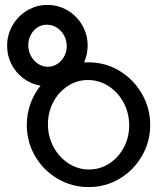

<svg xmlns="http://www.w3.org/2000/svg" viewBox="-20 -748 640 781"><path d="M89 -240Q89 -284.5 103.5 -325.2Q118 -366 145 -399.5Q106.5 -406 75.5 -429Q44.5 -452 26.8 -486.5Q9 -521 9 -561.5Q9 -607 31.2 -645.2Q53.5 -683.5 91.2 -705.8Q129 -728 172.5 -728Q217 -728 254.8 -705.8Q292.5 -683.5 314.5 -645.5Q336.5 -607.5 336.5 -562.5Q336.5 -527 322 -494L340 -494.5Q408.5 -494.5 466 -459.8Q523.5 -425 557.2 -366.5Q591 -308 591 -240Q591 -171.5 557.2 -113.2Q523.5 -55 466.2 -21Q409 13 341 13Q272.5 13 214.8 -20.8Q157 -54.5 123 -112.5Q89 -170.5 89 -240ZM505.5 -238Q505.5 -287.5 483 -330Q460.5 -372.5 421.8 -397.5Q383 -422.5 337.5 -422.5Q293 -422.5 255.8 -398.2Q218.5 -374 196.8 -332.8Q175 -291.5 175 -242.5Q175 -192.5 197.8 -150.2Q220.5 -108 259 -83.2Q297.5 -58.5 342 -58.5Q386.5 -58.5 424 -82.5Q461.5 -106.5 483.5 -147.8Q505.5 -189 505.5 -238ZM251.5 -560.5Q251.5 -584 240.5 -604Q229.5 -624 211 -635.8Q192.5 -647.5 170.5 -647.5Q149 -647.5 131.8 -636Q114.5 -624.5 104.8 -605.2Q95 -586 95 -564Q95 -540.5 105.8 -520.5Q116.5 -500.5 134.8 -488.5Q153 -476.5 174.5 -476.5Q195.5 -476.5 213.2 -488Q231 -499.5 241.2 -518.8Q251.5 -538 251.5 -560.5Z"/></svg>

Font: JuliaMono
Style: Regular
Weight: 400
Monospace: yes
Designer: cormullion
Foundry: corm
Version: Version 0.055; ttfautohint (v1.8.4)